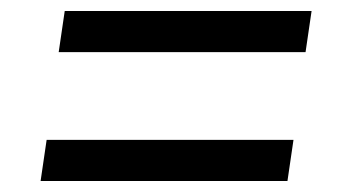

<svg xmlns="http://www.w3.org/2000/svg" viewBox="-20 -426 647 350"><path d="M537 -331 548 -406H98L87 -331ZM504 -96 515 -171H65L54 -96Z"/></svg>

Font: Plus Jakarta Sans
Style: Italic
Weight: 400
Italic angle: -8°
Designer: Gumpita Rahayu
Foundry: Tokotype
Version: Version 2.071;gftools[0.9.30]